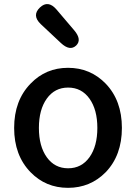

<svg xmlns="http://www.w3.org/2000/svg" viewBox="-20 -890 654 923"><path d="M127 -62Q48 -143 48 -275Q48 -407 127 -488Q200 -564 307 -564Q414 -564 488 -488Q566 -407 566 -275Q566 -143 488 -62Q414 13 307 13Q200 13 127 -62ZM205 -134Q243 -81 307.5 -81Q372 -81 410 -134Q448 -187 448 -275Q448 -363 410 -416Q372 -469 307.5 -469Q243 -469 205 -416Q167 -363 167 -275Q167 -187 205 -134ZM346 -671Q316 -643 273 -683L176 -774Q132 -816 172 -854Q211 -891 251 -845L337 -744Q375 -699 346 -671Z"/></svg>

Font: Resource Han Rounded JP Medium
Style: Regular
Weight: 500
Designer: Cyano Hao (round all glyphs); Ryoko NISHIZUKA 西塚涼子 (kana, bopomofo & ideographs); Paul D. Hunt (Latin, Greek & Cyrillic)
Foundry: Cyano Hao
Version: 0.990